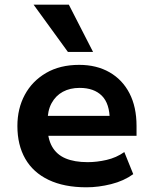

<svg xmlns="http://www.w3.org/2000/svg" viewBox="-20 -787 654 817"><path d="M348 10Q253 10 187 -21.5Q121 -53 87.5 -111.5Q54 -170 54 -251Q54 -325 85.5 -383.5Q117 -442 176 -476.5Q235 -511 317 -511Q391 -511 446 -479.5Q501 -448 531 -390Q561 -332 561 -251V-209H161V-294H462L447 -275Q447 -346 413.5 -379.5Q380 -413 319 -413Q278 -413 247.5 -396.5Q217 -380 199.5 -348Q182 -316 182 -267V-253Q182 -198 201.5 -163.5Q221 -129 259 -113Q297 -97 353 -97Q392 -97 433.5 -106.5Q475 -116 509 -140L547 -46Q507 -17 453 -3.5Q399 10 348 10ZM269 -566 123 -767H273L376 -566Z"/></svg>

Font: Nunito Sans 7pt
Style: Bold
Weight: 700
Designer: Vernon Adams
Foundry: Vernon Adams
Version: Version 3.101;gftools[0.9.27]